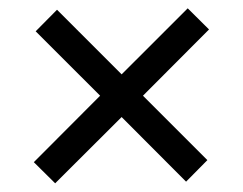

<svg xmlns="http://www.w3.org/2000/svg" viewBox="-20 -533 578 457"><path d="M111.3 -96.7 60.5 -147 218.3 -305.2 64.9 -458.5 115.7 -509.8 269.5 -356 426.8 -513.2 477.5 -462.9 320.3 -305.2 473.6 -151.9 422.9 -100.6 269.5 -254.4Z"/></svg>

Font: HK Grotesk Medium
Style: Regular
Weight: 500
Designer: Alfredo Marco Pradil and Stefan Peev
Foundry: Hanken Design Co.
Version: Version 1.045;PS 001.045;hotconv 1.0.88;makeotf.lib2.5.64775